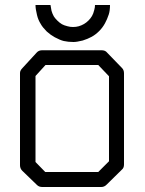

<svg xmlns="http://www.w3.org/2000/svg" viewBox="-20 -798 580 768"><path d="M122 -494V-150L161 -110H373L416 -153V-493L373 -538H162ZM70 -526 127 -588Q135 -597 149 -597H386Q401 -597 408 -588L468 -526Q476 -518 476 -505V-140Q476 -126 467 -119L406 -59Q397 -50 385 -50H149Q136 -50 128 -58L69 -115Q60 -124 60 -137V-506Q60 -516 70 -526ZM122 -778H182Q184 -764 186 -755Q189 -744 195 -733Q199 -726 209 -716Q218.5 -706.5 228 -701Q236 -696.5 250 -693Q260.5 -690 272 -690Q284.5 -690 295 -693Q305.5 -696 316 -702Q325.5 -707.5 334 -716Q342.5 -724.5 348 -734Q353.5 -743.5 357 -758Q360 -768.5 360 -778H420Q420 -755 415 -740Q408.5 -720.5 400 -705Q390.5 -687.5 377 -674Q362.5 -659.5 347 -651Q330.5 -642 311 -636Q287 -630 274 -630Q252.5 -630 235 -634Q220.5 -637.5 199 -649Q182.5 -658 167 -672Q150 -689 143 -702Q132.5 -718.5 128 -738Q122 -762 122 -778Z"/></svg>

Font: 3270 Nerd Font
Style: Regular
Weight: 400
Monospace: yes
Version: Version 3.0.1;Nerd Fonts 3.3.0